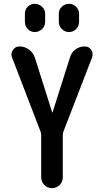

<svg xmlns="http://www.w3.org/2000/svg" viewBox="-20 -970 540 990"><path d="M188.5 -293 42 -673.8Q34.2 -693.4 46.4 -711.9Q58.6 -730.5 81.1 -730.5Q107.4 -730.5 129.4 -714.4Q151.4 -698.2 160.2 -671.9L249 -390.6Q249 -389.6 250 -389.6Q251 -389.6 251 -390.6L340.8 -673.8Q347.7 -699.2 368.7 -714.8Q389.6 -730.5 417 -730.5Q438.5 -730.5 450.2 -712.9Q461.9 -695.3 455.1 -674.8L307.6 -293Q303.7 -284.2 303.7 -271.5V-55.7Q303.7 -32.2 287.6 -16.1Q271.5 0 247.6 0Q223.6 0 208 -16.6Q192.4 -33.2 192.4 -55.7V-271.5Q192.4 -284.2 188.5 -293ZM283.2 -898.4Q283.2 -920.9 298.8 -935.5Q314.5 -950.2 335.9 -950.2Q357.4 -950.2 372.6 -935.1Q387.7 -919.9 387.7 -898.4V-858.4Q387.7 -835.9 372.6 -820.3Q357.4 -804.7 335.9 -804.7Q314.5 -804.7 298.8 -820.3Q283.2 -835.9 283.2 -858.4ZM212.9 -898.4V-858.4Q212.9 -835.9 196.8 -820.3Q180.7 -804.7 159.2 -804.7Q137.7 -804.7 123 -820.3Q108.4 -835.9 108.4 -858.4V-898.4Q108.4 -920.9 123 -935.5Q137.7 -950.2 159.2 -950.2Q180.7 -950.2 196.8 -935.1Q212.9 -919.9 212.9 -898.4Z"/></svg>

Font: Rounded-X Mgen+ 1mn medium
Style: Regular
Weight: 500
Designer: [Source Han Sans]
Ryoko NISHIZUKA  (kana & ideographs); Paul D. Hunt (Latin, Greek & Cyrillic); Wenlong ZHANG  (bopomofo
Version: Version 1.059.20150602